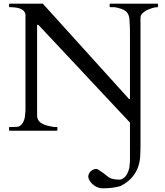

<svg xmlns="http://www.w3.org/2000/svg" viewBox="-20 -708 893 1040"><path d="M458 250C459 258 462 266 467 273C480 292 505 312 536 312C575 312 604 308 632 300C693 270 740 215 740 122C741 106 741 92 741 78V-611C741 -633 760 -644 777 -654C792 -660 813 -669 832 -669C833 -669 834 -670 835 -670C836 -672 836 -672 836 -673V-687C835 -688 834 -688 832 -688H578C576 -688 574 -687 574 -685V-673C574 -672 574 -672 575 -670C576 -670 577 -669 578 -669H603C654 -658 682 -648 682 -588C684 -570 684 -544 684 -512V-172C683 -172 682 -171 681 -171C680 -171 680 -172 678 -172L675 -176L212 -688H33C31 -688 29 -687 29 -685V-673C29 -672 29 -672 30 -670C31 -670 32 -669 33 -669C71 -669 114 -663 118 -628V-121C118 -110 118 -99 116 -89C116 -60 100 -21 70 -21C67 -21 63 -21 58 -20H33C30 -20 29 -19 29 -16V-4C29 -3 30 -2 30 -1C32 0 32 0 33 0H287C289 0 290 0 290 -2C291 -2 291 -3 291 -4V-18C290 -19 288 -20 287 -20H272C233 -27 181 -36 181 -82V-569C181 -572 182 -574 183 -574C185 -574 186 -574 188 -573C188 -572 190 -571 192 -569L684 -44V155C684 164 684 175 682 186C682 198 679 209 675 220C667 241 654 259 632 265C602 265 582 262 566 250C545 233 532 223 514 212C510 209 507 208 506 208C504 207 503 207 502 207C479 207 458 227 458 250Z"/></svg>

Font: fbb
Style: Regular
Weight: 400
Designer: David J. Perry, Michael Sharpe
Version: Version 1.045